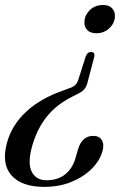

<svg xmlns="http://www.w3.org/2000/svg" viewBox="-31 -568 486 768"><path d="M319.5 -240Q316.5 -225.5 308.8 -214.5Q301 -203.5 285.5 -195.5L256.5 -180.5Q194 -149 155.8 -101Q117.5 -53 97.5 16.5Q78.5 85 96 119Q113.5 153 155 153Q200 153 229.2 129.8Q258.5 106.5 270.5 66L281 30Q296.5 -24.5 342.5 -24.5Q365.5 -24.5 376 -8Q386.5 8.5 379 36.5Q369 73.5 336.8 106.2Q304.5 139 255.5 159.2Q206.5 179.5 146 179.5Q55 179.5 14.5 133Q-26 86.5 -3 2.5Q16.5 -68 73.5 -121Q130.5 -174 219 -205L250 -216.5Q273.5 -224 281.5 -247L312.5 -344Q319 -360 333 -360Q349.5 -360 346.5 -342.5ZM381.5 -548Q406 -548 418.2 -534Q430.5 -520 428.5 -499Q426 -472.5 405 -453.8Q384 -435 354.5 -435Q329 -435 316.8 -449.2Q304.5 -463.5 307 -484.5Q309 -509.5 329.5 -528.8Q350 -548 381.5 -548Z"/></svg>

Font: Fraunces 144pt S050
Style: Italic
Weight: 400
Italic angle: -16°
Version: Version 1.000; ttfautohint (v1.8.3)